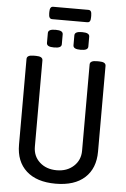

<svg xmlns="http://www.w3.org/2000/svg" viewBox="-64 -1031 711 1082"><g transform="rotate(5 291.5 -490.0)"><path d="M68 -195V-680Q68 -702 106 -702H120Q158 -702 158 -680V-192Q158 -138 195.5 -104Q233 -70 292 -70Q350 -70 387.5 -104.5Q425 -139 425 -192V-680Q425 -702 463 -702H477Q515 -702 515 -680V-195Q515 -100 457 -47Q399 6 292 6Q185 6 126.5 -47Q68 -100 68 -195ZM175 -780V-836Q175 -847 185 -852.5Q195 -858 217 -858Q239 -858 249 -852.5Q259 -847 259 -836V-780Q259 -769 249 -763.5Q239 -758 217 -758Q195 -758 185 -763.5Q175 -769 175 -780ZM325 -780V-836Q325 -847 335 -852.5Q345 -858 367 -858Q389 -858 399 -852.5Q409 -847 409 -836V-780Q409 -769 399 -763.5Q389 -758 367 -758Q345 -758 335 -763.5Q325 -769 325 -780ZM173 -946V-956Q173 -986 192 -986H391Q401 -986 405.5 -979Q410 -972 410 -956V-946Q410 -930 405.5 -923Q401 -916 391 -916H192Q173 -916 173 -946Z"/></g></svg>

Font: Asap Condensed
Style: Regular
Weight: 400
Designer: Pablo Cosgaya
Foundry: Omnibus-Type
Version: Version 1.010; ttfautohint (v1.8)